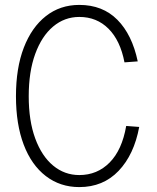

<svg xmlns="http://www.w3.org/2000/svg" viewBox="-20 -746 640 782"><path d="M303 16Q225 16 166.5 -29Q108 -74 76.5 -157Q45 -240 45 -354Q45 -469 77 -552Q109 -635 167 -680.5Q225 -726 303 -726Q398 -726 458 -665.5Q518 -605 541 -496L487 -492Q470 -581 422 -629Q374 -677 303 -677Q243 -677 196.5 -638Q150 -599 123.5 -526.5Q97 -454 97 -354Q97 -254 123.5 -182Q150 -110 196.5 -71.5Q243 -33 303 -33Q376 -33 426.5 -84Q477 -135 494 -233L547 -229Q526 -116 463 -50Q400 16 303 16Z"/></svg>

Font: Geist Mono ExtraLight
Style: Regular
Weight: 200
Monospace: yes
Designer: Basement.studio, Andrés Briganti, Mateo Zaragoza
Foundry: Basement.studio, Vercel, Andrés Briganti, Guido Ferreyra, Mateo Zaragoza
Version: Version 1.500; ttfautohint (v1.8.4.7-5d5b)